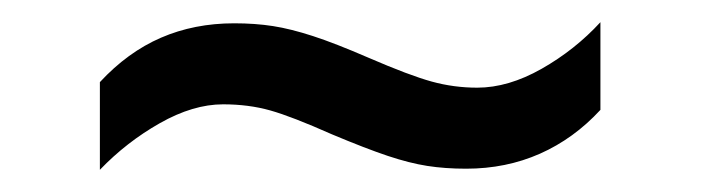

<svg xmlns="http://www.w3.org/2000/svg" viewBox="-20 -409 632 173"><path d="M70 -335Q95 -362 125 -375Q155 -388 191 -388Q210 -388 226 -385.5Q242 -383 262 -376.5Q282 -370 312 -357Q349 -341 369 -335.5Q389 -330 410 -330Q438 -330 468 -347Q498 -364 521 -389V-310Q497 -284 466.5 -270.5Q436 -257 400 -257Q381 -257 365 -259.5Q349 -262 329.5 -268.5Q310 -275 279 -288Q243 -304 223.5 -309.5Q204 -315 181 -315Q154 -315 124 -298Q94 -281 70 -256Z"/></svg>

Font: ukorean15
Style: Book
Weight: 400
Designer: Jelle Bosma - Monotype Design Team
Foundry: Monotype Imaging Inc.
Version: Version 2.003